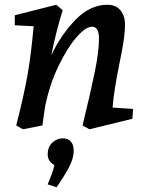

<svg xmlns="http://www.w3.org/2000/svg" viewBox="-20 -530 617 805"><path d="M121 -420 42 -424V-466L216 -510L243 -487Q217 -407 195 -298Q236 -385 297 -447.5Q358 -510 430 -510Q466 -510 485 -487Q504 -464 504 -428Q504 -396 498 -356.5Q492 -317 480 -260Q471 -216 463 -167.5Q455 -119 452 -79L538 -73L535 -32L355 12L326 -4Q360 -143 377.5 -228.5Q395 -314 395 -368Q395 -418 366 -418Q339 -418 300.5 -373.5Q262 -329 225.5 -253.5Q189 -178 170 -88Q162 -38 158 -4L76 12L48 -4Q82 -137 96.5 -222Q111 -307 121 -420ZM180 243Q188 223 196.5 201Q205 179 208 162Q180 147 180 117Q180 86 199.5 68Q219 50 243 50Q265 50 277 63.5Q289 77 289 102Q289 134 269 172Q249 210 217 255Z"/></svg>

Font: Andada Pro SemiBold
Style: Italic
Weight: 600
Italic angle: -6.99998°
Designer: Carolina Giovagnoli
Foundry: Huerta Tipografica
Version: Version 3.005